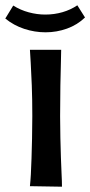

<svg xmlns="http://www.w3.org/2000/svg" viewBox="-56 -705 341 725"><path d="M178 0 57 -2Q59 -20 60.5 -46.5Q62 -73 63 -107Q64 -141 65 -181Q66 -221 66 -267Q66 -332 64 -383Q62 -434 60 -468Q58 -502 57 -517H175Q175 -505 174 -470Q173 -435 172 -382.5Q171 -330 171 -266Q171 -223 172 -184Q173 -145 174 -110.5Q175 -76 176.5 -48Q178 -20 178 0ZM116 -583Q75 -583 35.5 -596Q-4 -609 -36 -635L-6 -684Q21 -667 52.5 -658.5Q84 -650 115 -650Q149 -650 180 -659Q211 -668 236 -685L265 -639Q236 -611 197 -597Q158 -583 116 -583Z"/></svg>

Font: Truculenta
Style: Bold
Weight: 700
Designer: Ivan Castro, Eva Sanz & Omnibus-Type Team
Foundry: Omnibus-Type
Version: Version 1.002